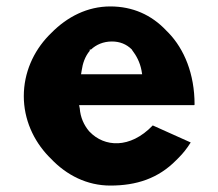

<svg xmlns="http://www.w3.org/2000/svg" viewBox="-20 -555 679 597"><path d="M259 -397V-401H263C279 -416 301 -426 328 -426C352 -426 373 -418 390 -401L391 -399C404 -382 415 -362 420 -336L422 -324H232L234 -336C237 -357 244 -379 259 -397ZM257 -147C241 -166 230 -190 228 -218L226 -228H584L585 -230C585 -325 553 -402 504 -453L497 -460C451 -509 392 -535 323 -535C252 -535 189 -503 139 -452L131 -444C84 -395 54 -329 54 -256C54 -184 84 -118 131 -69L138 -62C187 -10 251 22 323 22C404 22 472 0 528 -57L536 -65C549 -78 561 -93 573 -112L455 -165C384 -91 304 -98 259 -145Z"/></svg>

Font: Hussar Woodtype
Style: SeBd
Weight: 900
Foundry: Cannot Into Space Fonts
Version: Version 1.07